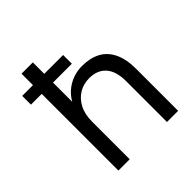

<svg xmlns="http://www.w3.org/2000/svg" viewBox="-191 -865 1009 1009"><g transform="rotate(-45 313.5 -360.0)"><path d="M40 -570V-635H344V-570ZM120 0V-720H204V-427Q230 -473 275 -498.5Q320 -524 373 -524Q433 -524 475.5 -501.5Q518 -479 541 -431.5Q564 -384 564 -312V0H481V-303Q481 -377 448 -414.5Q415 -452 355 -452Q313 -452 279 -432Q245 -412 224.5 -373.5Q204 -335 204 -279V0Z"/></g></svg>

Font: DM Sans 12pt
Style: Regular
Weight: 400
Version: Version 4.004;gftools[0.9.30]